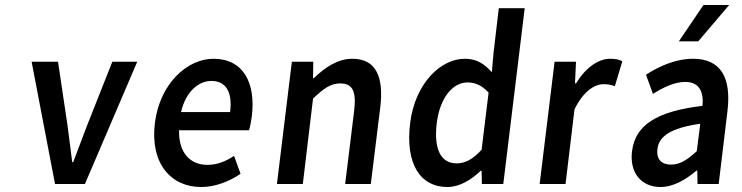

<svg xmlns="http://www.w3.org/2000/svg" viewBox="-20 -739 2978 771"><path d="M201 0H321L531 -491H431L330 -236C312 -188 293 -138 274 -88H270C264 -138 257 -188 251 -236L213 -491H107Z M602 -245C582 -83 666 12 788 12C844 12 900 -10 946 -41L920 -113C885 -90 851 -77 813 -77C742 -77 697 -127 699 -216H980C984 -228 988 -248 991 -270C1008 -407 957 -503 837 -503C733 -503 622 -405 602 -245ZM707 -289C726 -371 777 -414 829 -414C889 -414 914 -367 904 -289Z M1092 0H1196L1237 -343C1279 -383 1307 -404 1346 -404C1395 -404 1412 -374 1402 -293L1366 0H1469L1507 -308C1522 -432 1489 -503 1395 -503C1335 -503 1285 -468 1240 -425H1237L1238 -491H1152Z M1627 -245C1607 -83 1666 12 1777 12C1825 12 1873 -17 1910 -53H1914L1915 0H2001L2087 -706H1983L1962 -528L1955 -449C1925 -482 1896 -503 1846 -503C1750 -503 1647 -405 1627 -245ZM1734 -246C1747 -349 1800 -408 1857 -408C1887 -408 1915 -397 1942 -367L1914 -138C1880 -100 1848 -83 1814 -83C1750 -83 1721 -140 1734 -246Z M2147 0H2251L2287 -300C2323 -374 2369 -401 2404 -401C2423 -401 2434 -398 2449 -393L2479 -493C2466 -500 2452 -503 2430 -503C2383 -503 2332 -468 2293 -404H2289L2293 -491H2207Z M2518 -132C2507 -46 2555 12 2632 12C2684 12 2733 -17 2777 -54H2780L2781 0H2866L2901 -291C2918 -428 2874 -503 2763 -503C2693 -503 2627 -473 2574 -439L2602 -362C2644 -388 2688 -410 2732 -410C2791 -410 2806 -366 2801 -314C2617 -292 2531 -237 2518 -132ZM2620 -141C2626 -190 2670 -225 2792 -242L2778 -132C2741 -98 2711 -78 2675 -78C2638 -78 2615 -97 2620 -141ZM2908 -719H2805L2706 -573H2784Z"/></svg>

Font: Falling Sky
Style: CondObl
Weight: 400
Designer: Paul D. Hunt
Foundry: Adobe Systems Incorporated
Version: Version 1.02